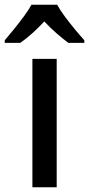

<svg xmlns="http://www.w3.org/2000/svg" viewBox="-60 -786 374 806"><path d="M178 0H76V-539H178ZM180 -766Q192 -744 212 -717Q232 -690 253.5 -664Q275 -638 294 -617V-606H227Q204 -623 177.5 -646Q151 -669 126 -696Q74 -640 25 -606H-40V-617Q-22 -638 -0.5 -664.5Q21 -691 40.5 -717.5Q60 -744 72 -766Z"/></svg>

Font: Noto Sans Gurmukhi SemiCondensed Medium
Style: Regular
Weight: 500
Width: 4
Designer: Jelle Bosma - Monotype Design Team
Foundry: Monotype Imaging Inc.
Version: Version 2.004; ttfautohint (v1.8.4.7-5d5b)